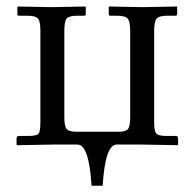

<svg xmlns="http://www.w3.org/2000/svg" viewBox="-20 -451 605 599"><path d="M386.2 -353Q386.2 -382.8 378.9 -392.3Q371.6 -401.9 345.7 -401.9H324.7Q319.3 -401.9 319.3 -406.7V-428.7L320.8 -430.7L423.3 -428.7L531.2 -430.7L532.7 -428.7V-407.2Q532.7 -401.9 526.9 -401.9H501.5Q476.1 -401.9 468.5 -392.6Q460.9 -383.3 460.9 -353V-69.3Q460.9 -42 467.8 -34.4Q474.6 -26.9 498 -26.9H527.8Q535.6 -26.9 535.6 -20V0L533.7 2Q530.8 2 480.7 1Q430.7 0 422.9 0H344.2Q308.1 0 300.3 128.4H265.6Q257.8 0.5 222.2 0H146Q142.6 0 88.6 1Q34.7 2 33.7 2L31.7 0V-19Q31.7 -26.9 40 -26.9H69.3Q93.8 -26.9 99.9 -33.7Q106 -40.5 106 -69.3V-355Q106 -384.3 98.6 -393.1Q91.3 -401.9 65.4 -401.9H39.6Q34.2 -401.9 34.2 -406.7V-428.7L35.2 -430.7L141.1 -428.7L246.1 -430.7L247.6 -428.7V-407.7Q247.6 -401.9 241.7 -401.9H221.2Q195.8 -401.9 188.2 -393.6Q180.7 -385.3 180.7 -355V-84Q180.7 -59.1 187.3 -49.6Q193.8 -40 217.3 -40H349.6H350.1Q373 -40 379.6 -48.8Q386.2 -57.6 386.2 -84.5Z"/></svg>

Font: Libertinage
Style: l
Weight: 400
Designer: OSP
Foundry: OSP
Version: Version 1.0; 2008; OFL relea